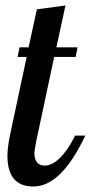

<svg xmlns="http://www.w3.org/2000/svg" viewBox="-20 -672 330 698"><path d="M7 -106Q7 -134 16 -179L77 -465H44L51 -500H84L114 -638L218 -652L185 -500H262L255 -465H177L112 -160Q105 -122 105 -117Q105 -70 143 -70Q170 -70 199 -99Q228 -128 253 -179H290Q203 6 101 6Q7 6 7 -106Z"/></svg>

Font: Lobster Two
Style: Italic
Weight: 400
Designer: Pablo Impallari
Foundry: Pablo Impallari. www.impallari.com
Version: Version 1.006